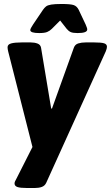

<svg xmlns="http://www.w3.org/2000/svg" viewBox="-20 -738 557 964"><path d="M117 206Q82 206 67.5 201Q53 196 53 183Q53 178 55.5 172.5Q58 167 61 162L143 0L21 -480Q18 -492 18 -501Q18 -515 36 -520Q54 -525 89 -525H134Q153 -525 168 -519.5Q183 -514 186 -499L237 -193H241L351 -499Q357 -515 373 -520Q389 -525 410 -525H453Q489 -525 503 -520.5Q517 -516 517 -503Q517 -495 511 -480L212 180Q205 195 190 200.5Q175 206 154 206ZM177 -572Q132 -572 132 -587Q132 -594 146 -615L196 -689Q203 -699 211 -705.5Q219 -712 237 -715Q255 -718 289 -718Q334 -718 350 -712.5Q366 -707 375 -689L410 -615Q413 -607 415.5 -601Q418 -595 418 -590Q418 -572 370 -572Q346 -572 335 -577Q324 -582 315 -593L282 -635L240 -593Q230 -583 217 -577.5Q204 -572 177 -572Z"/></svg>

Font: Asap ExtraBold
Style: Italic
Weight: 800
Italic angle: -6°
Designer: Pablo Cosgaya
Foundry: Omnibus-Type
Version: Version 3.001; ttfautohint (v1.8.4.7-5d5b)